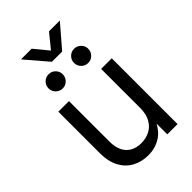

<svg xmlns="http://www.w3.org/2000/svg" viewBox="-263 -987 1092 1092"><g transform="rotate(-45 283.0 -441.0)"><path d="M255.9 8.3Q202.6 8.3 160.2 -14.4Q117.7 -37.1 93 -82.8Q68.4 -128.4 68.4 -197.3V-529.3H153.8V-203.6Q153.8 -138.2 186.3 -103.5Q218.8 -68.8 276.4 -68.8Q314.5 -68.8 345.5 -85Q376.5 -101.1 394.5 -133.8Q412.6 -166.5 412.6 -215.8V-529.3H498V0H415.5V-128.4H433.6Q408.2 -55.7 362.3 -23.7Q316.4 8.3 255.9 8.3ZM384.8 -605Q360.8 -605 344.2 -621.8Q327.6 -638.7 327.6 -662.6Q327.6 -686 344.5 -702.6Q361.3 -719.2 384.8 -719.2Q408.2 -719.2 425 -702.6Q441.9 -686 441.9 -662.6Q441.9 -638.7 425 -621.8Q408.2 -605 384.8 -605ZM180.2 -605Q156.2 -605 139.4 -621.8Q122.6 -638.7 122.6 -662.6Q122.6 -686 139.4 -702.6Q156.2 -719.2 180.2 -719.2Q203.6 -719.2 220.2 -702.6Q236.8 -686 236.8 -662.6Q236.8 -638.7 220.2 -621.8Q203.6 -605 180.2 -605ZM214.4 -890.1 284.7 -804.7 354 -890.1H439.5V-888.2L325.7 -755.9H243.2L129.9 -888.2V-890.1Z"/></g></svg>

Font: Inter 24pt
Style: Regular
Weight: 400
Designer: Rasmus Andersson
Foundry: rsms
Version: Version 4.001;git-66647c0bb